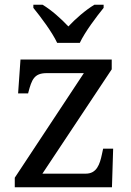

<svg xmlns="http://www.w3.org/2000/svg" viewBox="-20 -786 551 806"><path d="M220 -606H315C336 -651 384 -715 415 -753V-766H376C338 -743 297 -707 267 -675C237 -707 197 -743 159 -766H120V-753C151 -715 199 -651 220 -606ZM42 0H450L455 -162H413L408 -139C399 -96 386 -57 340 -57H158L449 -495V-536H66L56 -394H98L99 -398C113 -451 123 -479 176 -479H332L42 -40Z"/></svg>

Font: Noto Serif Devanagari
Style: Regular
Weight: 400
Designer: Universal Thirst, Indian Type Foundry and the Monotype Design Team
Foundry: Monotype Imaging Inc.
Version: Version 2.004